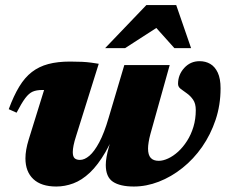

<svg xmlns="http://www.w3.org/2000/svg" viewBox="-20 -700 879 736"><path d="M456.5 -450.5H630.5L556.5 -186Q552 -169.5 549.8 -155.2Q547.5 -141 547.5 -130.5Q547.5 -106 557.8 -94.8Q568 -83.5 588.5 -83.5Q605 -83.5 624.5 -92.5Q644 -101.5 662.8 -118.5Q681.5 -135.5 697 -159.8Q712.5 -184 721.5 -213.8Q730.5 -243.5 730.5 -278Q730.5 -303 720.2 -317.8Q710 -332.5 696.5 -342Q683 -351.5 672.8 -359.2Q662.5 -367 662.5 -378.5Q662.5 -413.5 686.2 -439.5Q710 -465.5 745 -465.5Q768 -465.5 786 -455Q804 -444.5 814.8 -421.5Q825.5 -398.5 825.5 -361.5Q825.5 -297.5 806.5 -240.8Q787.5 -184 754.8 -137Q722 -90 679.2 -56Q636.5 -22 588.8 -3.5Q541 15 493 15Q440.5 15 413 -3.2Q385.5 -21.5 385.5 -67.5Q385.5 -81.5 388.5 -98.8Q391.5 -116 397.5 -137L429.5 -248.5L438.5 -243Q413.5 -167.5 384.5 -117.5Q355.5 -67.5 324.5 -38.2Q293.5 -9 261 3Q228.5 15 196 15Q138 15 107.8 -13.5Q77.5 -42 77.5 -93Q77.5 -124.5 90 -165L149 -355Q147 -355 145.2 -355Q143.5 -355 141.5 -355Q120 -355 105.5 -348.8Q91 -342.5 77 -324Q63 -305.5 43.5 -268L13.5 -281.5Q32.5 -333 53.8 -368Q75 -403 102.2 -424Q129.5 -445 165.2 -454.5Q201 -464 248.5 -464Q275 -464 294.8 -463Q314.5 -462 330 -459.8Q345.5 -457.5 358.5 -455.5L272 -179.5Q265 -158 262 -142.8Q259 -127.5 259 -117Q259 -100 266 -93.5Q273 -87 286.5 -87Q304 -87 322.8 -103Q341.5 -119 360.5 -154.5Q379.5 -190 396.5 -248.5ZM383 -515.5 541 -680.5H655.5L712.5 -515.5H648.5L558 -616.5H616L459.5 -515.5Z"/></svg>

Font: Newsreader 16pt 16pt ExtraBold
Style: Italic
Weight: 800
Italic angle: -17°
Version: Version 1.003